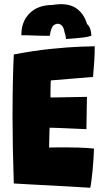

<svg xmlns="http://www.w3.org/2000/svg" viewBox="-20 -884 518 911"><path d="M408 7Q360.5 4 313.8 1.2Q267 -1.5 219.5 -4Q176.5 -6 132.8 -8.5Q89 -11 45.5 -13.5Q42.5 -100 41 -179.8Q39.5 -259.5 39.5 -329.5Q39.5 -436.5 41.5 -513.2Q43.5 -590 45.5 -625.5Q141.5 -644 223.8 -652.2Q306 -660.5 361 -662.5Q416 -664.5 429.5 -664.5Q429.5 -628.5 427.2 -593.2Q425 -558 421.5 -519L221.5 -502.5Q220.5 -498 220.2 -486.8Q220 -475.5 219.8 -462.2Q219.5 -449 219.5 -437.8Q219.5 -426.5 219.5 -421.5Q231.5 -421.5 248.2 -421.8Q265 -422 284.8 -422.5Q304.5 -423 324.2 -423.2Q344 -423.5 361.8 -423.8Q379.5 -424 392.5 -424.5L390 -271Q383.5 -271.5 365.8 -272.2Q348 -273 325 -274Q302 -275 279.2 -276Q256.5 -277 239.2 -277.5Q222 -278 215.5 -278Q215 -273.5 214.8 -264.2Q214.5 -255 214.2 -243.8Q214 -232.5 213.8 -221Q213.5 -209.5 213.2 -199.8Q213 -190 213 -184Q218.5 -184.5 247.2 -184.5Q276 -184.5 307 -184.5Q330 -184.5 352.2 -183.8Q374.5 -183 393.8 -181.8Q413 -180.5 426 -179Q425.5 -156.5 423.5 -127.5Q421.5 -98.5 418.8 -70Q416 -41.5 413 -20.5Q410 0.5 408 7ZM81.5 -716.5Q80.5 -780.5 119.8 -820.2Q159 -860 229 -860.5Q297 -872 337 -847.8Q377 -823.5 393 -770Q403.5 -760.5 408.2 -746.8Q413 -733 413.5 -714.5Q400.5 -709.5 378 -706.5Q355.5 -703.5 332.5 -701.8Q309.5 -700 293.5 -699Q292.5 -708.5 290.8 -716.2Q289 -724 286.5 -730Q283 -750.5 276 -759.5Q269 -768.5 260 -770.5Q247.5 -773.5 235 -764.2Q222.5 -755 216 -714Q168.5 -714 133.2 -715.8Q98 -717.5 81.5 -716.5Z"/></svg>

Font: Grandstander Thin ExtraBold
Style: Regular
Weight: 800
Version: Version 1.200